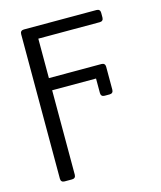

<svg xmlns="http://www.w3.org/2000/svg" viewBox="-110 -608 748 893"><g transform="rotate(-15 264.0 -162.0)"><path d="M89.8 -528.4H439.6Q448.2 -528.4 452.8 -523.8Q457.4 -519.2 457.4 -510.7V-487.6Q457.4 -479 452.8 -474.4Q448.2 -469.8 439.6 -469.8H143.8V-279.8H397Q405.5 -279.8 410.2 -275.2Q414.8 -270.6 414.8 -262.1V-151.3Q414.8 -142.8 410.2 -138.1Q405.5 -133.5 397 -133.5H372.9Q364.3 -133.5 359.7 -138.1Q355.1 -142.8 355.1 -151.3V-221.2H143.8V185.4Q143.8 193.9 139.2 198.5Q134.6 203.1 126.1 203.1H89.8Q81.3 203.1 76.7 198.5Q72.1 193.9 72.1 185.4V-510.7Q72.1 -519.2 76.7 -523.8Q81.3 -528.4 89.8 -528.4Z"/></g></svg>

Font: DeltaSans Light
Style: Regular
Weight: 300
Designer: Rasmus Andersson
Foundry: rsms
Version: Version 3.012